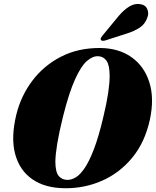

<svg xmlns="http://www.w3.org/2000/svg" viewBox="-20 -961 806 992"><path d="M496.5 -713Q592.5 -712.5 658.8 -666Q725 -619.5 751.5 -536.2Q778 -453 754.5 -343.5Q729 -226 663.5 -146.5Q598 -67 507.2 -27.2Q416.5 12.5 315.5 11.5Q213.5 11 147.2 -34.8Q81 -80.5 58.2 -165.5Q35.5 -250.5 64.5 -369.5Q88.5 -466.5 147.5 -544.5Q206.5 -622.5 295 -668Q383.5 -713.5 496.5 -713ZM328.5 -31.5Q349 -31.5 371.2 -44.5Q393.5 -57.5 417.2 -92.2Q441 -127 465.5 -191Q490 -255 514 -357Q531 -428 538.8 -480Q546.5 -532 546.5 -568Q546.5 -624 530.5 -646.8Q514.5 -669.5 487.5 -670.5Q459.5 -672 429.2 -646Q399 -620 367.8 -551.2Q336.5 -482.5 305 -356.5Q285 -275.5 275.8 -219Q266.5 -162.5 266 -125.5Q266.5 -72 283.2 -52Q300 -32 328.5 -31.5ZM594 -879.5Q620.5 -910.5 647.5 -927Q674.5 -943.5 702 -940Q731 -936.5 740.8 -914.2Q750.5 -892 741 -869.5Q729.5 -836.5 702.2 -818.5Q675 -800.5 639 -789L524 -752Q517 -750 510.2 -750.2Q503.5 -750.5 501 -755.5Q498.5 -760 501.5 -765.5Q504.5 -771 509.5 -777Z"/></svg>

Font: Fraunces 72pt S000 Black
Style: Italic
Weight: 900
Italic angle: -16°
Version: Version 1.000; ttfautohint (v1.8.3)